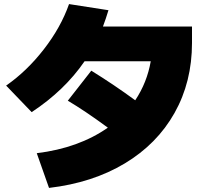

<svg xmlns="http://www.w3.org/2000/svg" viewBox="-20 -850 1040 940"><path d="M508 -225Q395 -308 312 -357L427 -504Q540 -434 642 -359Q700 -446 718 -550H394Q296 -407 135 -301L10 -431Q111 -501 194.5 -608.5Q278 -716 318 -830L511 -800Q498 -757 484 -720H920V-640Q920 -449 834.5 -297Q749 -145 591 -50Q433 45 220 70L160 -100Q365 -125 508 -225Z"/></svg>

Font: Enso Black
Style: Regular
Weight: 900
Designer: Coji Morishita
Foundry: UNDERFOREST DESIGN
Version: Version 1.000